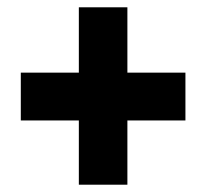

<svg xmlns="http://www.w3.org/2000/svg" viewBox="-20 -617 566 526"><path d="M329 -418H488V-287H329V-111H196V-287H37V-418H196V-597H329Z"/></svg>

Font: Noto Sans Lao Looped Condensed Black
Style: Regular
Weight: 900
Width: 3
Designer: Mark Frömberg, Ben Mitchell
Foundry: The Fontpad Ltd
Version: Version 1.002; ttfautohint (v1.8.4.7-5d5b)